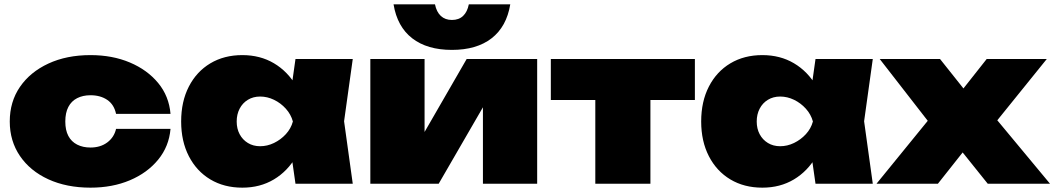

<svg xmlns="http://www.w3.org/2000/svg" viewBox="-20 -847 4860 885"><path d="M766 -253Q759 -172 709 -111Q659 -50 578.5 -16Q498 18 397 18Q287 18 203 -20.5Q119 -59 72 -128Q25 -197 25 -287Q25 -378 72 -446.5Q119 -515 203 -554Q287 -593 397 -593Q498 -593 578.5 -559Q659 -525 709 -464.5Q759 -404 766 -322H515Q506 -365 474.5 -386.5Q443 -408 397 -408Q362 -408 335.5 -394.5Q309 -381 295 -354Q281 -327 281 -287Q281 -247 295 -220.5Q309 -194 335.5 -180.5Q362 -167 397 -167Q443 -167 474.5 -190.5Q506 -214 515 -253Z M1342 0 1313 -203 1342 -287 1313 -370 1342 -575H1606L1566 -288L1606 0ZM1395 -287Q1385 -195 1345.5 -126.5Q1306 -58 1242.5 -20Q1179 18 1097 18Q1013 18 949.5 -20Q886 -58 850.5 -127Q815 -196 815 -287Q815 -379 850.5 -448Q886 -517 949.5 -555Q1013 -593 1097 -593Q1179 -593 1242.5 -555.5Q1306 -518 1346 -449.5Q1386 -381 1395 -287ZM1071 -287Q1071 -254 1084.5 -228.5Q1098 -203 1122.5 -188Q1147 -173 1179 -173Q1212 -173 1243 -188Q1274 -203 1297.5 -228.5Q1321 -254 1330 -287Q1321 -320 1297.5 -346Q1274 -372 1243 -387Q1212 -402 1179 -402Q1147 -402 1122.5 -387Q1098 -372 1084.5 -346Q1071 -320 1071 -287Z M1687 0V-575H1937V-142L1891 -159L2131 -575H2456V0H2206V-449L2252 -432L2002 0ZM2063 -617Q1949 -617 1880 -670.5Q1811 -724 1794 -827H1985Q1992 -792 2012 -773.5Q2032 -755 2063 -755Q2095 -755 2114.5 -773.5Q2134 -792 2141 -827H2332Q2315 -724 2246 -670.5Q2177 -617 2063 -617Z M2724 -487H2978V0H2724ZM2519 -575H3183V-386H2519Z M3739 0 3710 -203 3739 -287 3710 -370 3739 -575H4003L3963 -288L4003 0ZM3792 -287Q3782 -195 3742.5 -126.5Q3703 -58 3639.5 -20Q3576 18 3494 18Q3410 18 3346.5 -20Q3283 -58 3247.5 -127Q3212 -196 3212 -287Q3212 -379 3247.5 -448Q3283 -517 3346.5 -555Q3410 -593 3494 -593Q3576 -593 3639.5 -555.5Q3703 -518 3743 -449.5Q3783 -381 3792 -287ZM3468 -287Q3468 -254 3481.5 -228.5Q3495 -203 3519.5 -188Q3544 -173 3576 -173Q3609 -173 3640 -188Q3671 -203 3694.5 -228.5Q3718 -254 3727 -287Q3718 -320 3694.5 -346Q3671 -372 3640 -387Q3609 -402 3576 -402Q3544 -402 3519.5 -387Q3495 -372 3481.5 -346Q3468 -320 3468 -287Z M4020 0 4279 -318V-261L4035 -575H4313L4453 -399H4389L4528 -575H4805L4549 -258L4535 -343L4820 0H4533L4383 -187H4451L4303 0Z"/></svg>

Font: Unbounded Black
Style: Regular
Weight: 900
Designer: Luke Prowse, Jean-Baptiste Morizot, Fátima Lázaro, Florian Runge
Foundry: NaN
Version: Version 1.701;gftools[0.9.28.dev5+ged2979d]